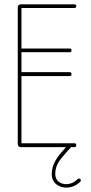

<svg xmlns="http://www.w3.org/2000/svg" viewBox="-20 -679 420 886"><path d="M323 -18Q332 -18 332 -9Q332 0 323 0H77Q62 0 62 -15V-644Q62 -659 77 -659H323Q332 -659 332 -651Q332 -642 323 -642H79V-455H302Q310 -455 310 -447Q310 -438 302 -438H79V-346H302Q310 -346 310 -337Q310 -328 302 -328H79V-18ZM338 148Q341 145 344 145Q353 145 353 154Q353 158 350 160Q325 184 294.5 186.5Q264 189 241.5 172.5Q219 156 219 124Q219 96 231.5 71Q244 46 262 25.5Q280 5 295 -12Q296 -14 301 -14Q310 -14 310 -5Q310 -2 307 1Q284 25 259.5 56Q235 87 235 124Q235 148 252 160.5Q269 173 293 170.5Q317 168 338 148Z"/></svg>

Font: Libertine Sup Thin
Style: Regular
Weight: 100
Designer: Bastien Sozeau
Foundry: NBR — Bastien Sozeau
Version: Version 2.003; ttfautohint (v1.8.4.7-5d5b);gftools[0.9.33]